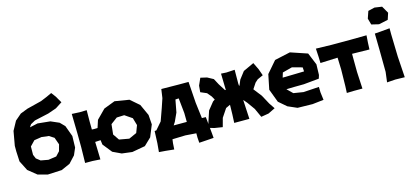

<svg xmlns="http://www.w3.org/2000/svg" viewBox="-67 -1245 3991 1852"><g transform="rotate(-15 1929.0 -318.5)"><path d="M282.2 -486.3 202.1 -468.8 219.7 -495.1 265.6 -520.5 407.2 -551.8 491.2 -581.1 557.6 -624 518.6 -691.4 485.4 -735.4 432.6 -710.9 371.1 -685.5 223.6 -648.4 151.4 -620.1 88.9 -566.4 40 -476.6 14.6 -334V-278.3L19.5 -177.7L69.3 -79.1L155.3 -9.8L250 15.6L391.6 8.8L479.5 -30.3L542 -97.7L572.3 -168L575.2 -282.2L535.2 -391.6L490.2 -437.5L407.2 -473.6ZM286.1 -349.6 356.4 -340.8 405.3 -309.6 430.7 -238.3 413.1 -173.8 374 -131.8 293.9 -120.1 218.8 -133.8 178.7 -165 162.1 -205.1 163.1 -288.1 210.9 -337.9Z M1054.7 -501 942.4 -458 854.5 -369.1 830.1 -293.9 793 -293 773.4 -293.9 772.5 -373 773.4 -487.3 705.1 -485.4 625 -489.3 628.9 -292 629.9 -155.3 627 1H701.2L778.3 5.9L773.4 -169.9L828.1 -172.9L834 -127.9L907.2 -36.1L992.2 3.9L1094.7 16.6L1225.6 -6.8L1296.9 -75.2L1344.7 -192.4L1337.9 -288.1L1286.1 -401.4L1198.2 -477.5ZM1035.2 -343.8 1110.4 -346.7 1183.6 -296.9 1205.1 -222.7 1177.7 -150.4 1099.6 -115.2 1001 -132.8 959 -194.3 969.7 -294.9Z M1675.8 -216.8 1676.8 -127.9H1545.9L1565.4 -158.2L1603.5 -241.2L1627 -365.2L1660.2 -367.2ZM1354.5 -123 1349.6 -3.9 1341.8 84 1406.2 88.9 1491.2 97.7 1495.1 36.1 1500 -2 1629.9 -5.9 1737.3 2V44.9L1741.2 97.7L1815.4 92.8L1886.7 87.9L1882.8 41L1866.2 -125L1827.1 -126L1807.6 -284.2L1793 -496.1H1692.4L1521.5 -498L1508.8 -410.2L1478.5 -320.3L1434.6 -197.3L1372.1 -125Z M2116.2 -492.2 2120.1 -328.1 2112.3 -329.1 2068.4 -398.4 2036.1 -459 1976.6 -491.2 1913.1 -505.9 1881.8 -435.5 1876 -371.1 1937.5 -344.7 1972.7 -302.7 1993.2 -266.6 1972.7 -252.9 1913.1 -178.7 1876 -66.4 1866.2 -17.6 1918.9 -2 1999 10.7 2022.5 -76.2 2078.1 -159.2 2122.1 -179.7 2120.1 -85 2116.2 0H2195.3H2267.6L2257.8 -179.7V-191.4L2289.1 -154.3L2342.8 -79.1L2383.8 10.7L2460 -2L2529.3 -36.1L2491.2 -92.8L2441.4 -184.6L2389.6 -251L2378.9 -264.6L2379.9 -267.6L2416 -322.3L2444.3 -347.7L2501 -373L2477.5 -439.5L2443.4 -509.8L2335.9 -460L2281.2 -388.7L2258.8 -335L2253.9 -334L2252 -355.5L2252.9 -494.1L2168.9 -489.3Z M2895.5 -305.7 2814.5 -303.7 2680.7 -300.8 2695.3 -348.6 2792 -374 2892.6 -346.7ZM3014.6 -201.2 3025.4 -235.4 3028.3 -340.8 2978.5 -461.9 2810.5 -518.6 2654.3 -484.4 2555.7 -370.1 2525.4 -221.7 2575.2 -88.9 2652.3 -22.5 2744.1 17.6 2893.6 20.5 3005.9 7.8 2996.1 -70.3 2995.1 -124 2838.9 -114.3 2741.2 -129.9 2686.5 -183.6 2761.7 -185.5 2861.3 -186.5Z M3062.5 -488.3 3067.4 -403.3 3069.3 -342.8 3232.4 -349.6H3242.2L3246.1 -230.5L3243.2 -64.5L3240.2 2L3314.5 0H3396.5L3387.7 -168L3386.7 -310.5V-349.6L3559.6 -346.7L3562.5 -415L3567.4 -486.3L3402.3 -484.4H3216.8Z M3649.4 -481.4 3652.3 -318.4 3654.3 -97.7 3641.6 3.9 3725.6 -2 3819.3 0 3805.7 -210 3799.8 -435.5V-494.1L3704.1 -485.4ZM3710.9 -724.6 3645.5 -709 3621.1 -637.7 3638.7 -575.2 3711.9 -557.6 3803.7 -577.1 3825.2 -642.6 3784.2 -713.9Z"/></g></svg>

Font: MaokenAssortedSans-Lite
Style: Lite
Weight: 400
Version: Version 1.400